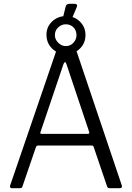

<svg xmlns="http://www.w3.org/2000/svg" viewBox="-20 -984 689 1004"><path d="M427 -801Q427 -758 397.5 -729.5Q368 -701 325 -701Q282 -701 252.5 -730Q223 -759 223 -803Q223 -844 253 -872Q283 -900 325 -900Q368 -900 397.5 -871.5Q427 -843 427 -801ZM380 -800Q380 -825 364 -841Q348 -857 324 -857Q302 -857 284.5 -841Q267 -825 267 -800Q267 -778 284.5 -760.5Q302 -743 324 -743Q348 -743 364 -760.5Q380 -778 380 -800ZM355 -742Q372 -742 376 -729L617 -14Q619 -9 616.5 -4.5Q614 0 608 0H553Q543 0 540 -9L470 -215Q469 -219 467 -221Q465 -223 459 -223H179Q171 -223 168 -215L97 -8Q96 -4 93 -2Q90 0 84 0H41Q36 0 33.5 -4Q31 -8 33 -14L278 -729Q280 -736 284 -739Q288 -742 296 -742ZM327 -650Q324 -659 320 -659Q316 -659 312 -649L192 -294Q188 -284 197 -284H439Q450 -284 446 -295ZM371 -964Q379 -964 382 -959Q385 -954 381 -946L351 -875H305L323 -948Q325 -957 330 -960.5Q335 -964 344 -964Z"/></svg>

Font: Libre Franklin Thin Light
Style: Regular
Weight: 300
Version: Version 3.000